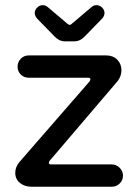

<svg xmlns="http://www.w3.org/2000/svg" viewBox="-20 -710 526 731"><path d="M38.1 -51.8Q38.1 -74.2 53.7 -92.8L321.3 -400.4Q324.2 -405.3 324.2 -408.2Q324.2 -414.1 315.4 -414.1H88.9Q71.3 -414.1 59.1 -426.3Q46.9 -438.5 46.9 -456.1Q46.9 -473.6 59.1 -486.3Q71.3 -499 88.9 -499H384.8Q410.2 -499 426.3 -482.9Q442.4 -466.8 442.4 -442.4Q442.4 -420.9 428.7 -402.3L168.9 -97.7Q166 -93.8 166 -89.8Q166 -84 174.8 -84H405.3Q422.9 -84 435.5 -71.3Q448.2 -58.6 448.2 -41Q448.2 -23.4 435.5 -11.2Q422.9 1 405.3 1H100.6Q73.2 1 55.7 -13.7Q38.1 -28.3 38.1 -51.8ZM186.5 -572.3 120.1 -640.6Q112.3 -650.4 112.3 -661.1Q112.3 -671.9 121.6 -681.2Q130.9 -690.4 142.6 -690.4Q153.3 -690.4 161.1 -683.6L237.3 -619.1Q243.2 -615.2 245.1 -615.2Q249 -615.2 252.9 -619.1L329.1 -683.6Q336.9 -690.4 347.7 -690.4Q359.4 -690.4 368.7 -681.2Q377.9 -671.9 377.9 -661.1Q377.9 -650.4 370.1 -640.6L303.7 -572.3Q285.2 -552.7 263.7 -552.7H226.6Q205.1 -552.7 186.5 -572.3Z"/></svg>

Font: jf-openhuninn-2.1
Style: Regular
Weight: 400
Designer: [Kosugi Maru]
Designed by MOTOYA      

[Varela Round]
Joe Prince (Latin component); Avraham Cornfeld (Hebrew component)
Foundry: justfont Co., Ltd.
Version: 2.1